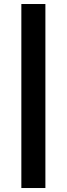

<svg xmlns="http://www.w3.org/2000/svg" viewBox="-20 -782 332 955"><path d="M86.2 -762H205.8V153.2H86.2Z"/></svg>

Font: Roboto Serif 20pt
Style: Italic
Weight: 400
Italic angle: -10°
Designer: Greg Gazdowicz
Foundry: Commercial Type
Version: Version 1.008